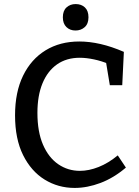

<svg xmlns="http://www.w3.org/2000/svg" viewBox="-20 -914 681 944"><path d="M347 10Q266 10 199.5 -31Q133 -72 93.5 -151.5Q54 -231 54 -347Q54 -461 93.5 -542Q133 -623 204 -666.5Q275 -710 370 -710Q420 -710 474.5 -697.5Q529 -685 589 -659L581 -495H520L500 -616L518 -598Q480 -614 442 -622Q404 -630 372 -630Q307 -630 260.5 -597.5Q214 -565 189 -504.5Q164 -444 164 -359Q164 -266 191.5 -202.5Q219 -139 266.5 -106.5Q314 -74 373 -74Q417 -74 465 -93Q513 -112 559 -150L599 -90Q539 -39 474 -14.5Q409 10 347 10ZM351 -764Q324 -764 306.5 -781Q289 -798 289 -829Q289 -861 307 -877.5Q325 -894 352 -894Q380 -894 397.5 -877.5Q415 -861 415 -829Q415 -797 396.5 -780.5Q378 -764 351 -764Z"/></svg>

Font: Bitter Thin Medium
Style: Regular
Weight: 500
Version: Version 3.021